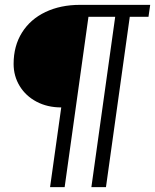

<svg xmlns="http://www.w3.org/2000/svg" viewBox="-20 -770 638 790"><path d="M232 -328Q175 -328 130.5 -351.5Q86 -375 61 -416Q36 -457 36 -507Q36 -581 70.5 -636Q105 -691 167 -720.5Q229 -750 309 -750H598L591 -701H514L416 0H356L454 -701H344L246 0H186Z"/></svg>

Font: Krub
Style: Italic
Weight: 400
Italic angle: -8°
Designer: Ekaluck Peanpanawate
Foundry: Cadson Demak Co.,Ltd.
Version: Version 1.000; ttfautohint (v1.6)